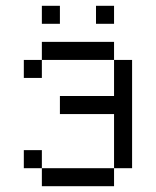

<svg xmlns="http://www.w3.org/2000/svg" viewBox="-20 -645 540 665"><path d="M187.5 -562.5V-625H125V-562.5ZM375 -562.5V-625H312.5V-562.5ZM125 -62.5V0H375V-62.5ZM125 -62.5V-125H62.5V-62.5ZM375 -62.5H437.5Q437.5 -62.5 437.5 -437.5H375Q375 -437.5 375 -312.5H187.5V-250H375ZM125 -437.5H62.5V-375H125ZM125 -437.5H375V-500H125Z"/></svg>

Font: UnifontExMono
Style: Regular
Weight: 500
Version: Version 15.0.06